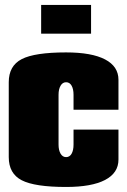

<svg xmlns="http://www.w3.org/2000/svg" viewBox="-20 -740 510 770"><path d="M145 -605V-720.2H345.2V-605ZM455.1 -299.8H274.9V-359.9Q274.9 -382.8 267.1 -396.5Q259.3 -410.2 245.1 -410.2Q231 -410.2 222.9 -396.2Q214.8 -382.3 214.8 -359.9V-160.2Q214.8 -137.7 222.9 -123.8Q231 -109.9 245.1 -109.9Q259.3 -109.9 267.1 -123.5Q274.9 -137.2 274.9 -160.2V-220.2H455.1V-100.1Q455.1 -46.4 401.4 -18.3Q347.7 9.8 245.1 9.8Q119.1 9.8 67.1 -17.1Q15.1 -43.9 15.1 -109.9V-410.2Q15.1 -476.1 67.1 -502.9Q119.1 -529.8 245.1 -529.8Q347.7 -529.8 401.4 -501.7Q455.1 -473.6 455.1 -419.9Z"/></svg>

Font: Mikodacs
Style: Regular
Weight: 400
Designer: gluk (gluksza@wp.pl)
Foundry: gluk (gluksza@wp.pl)
Version: Version 0.28